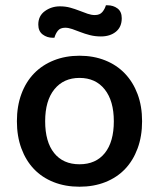

<svg xmlns="http://www.w3.org/2000/svg" viewBox="-20 -693 602 727"><path d="M281 14Q227 14 183 -3.5Q139 -21 108.5 -53Q78 -85 61 -131Q44 -177 44 -234Q44 -291 61 -337Q78 -383 109 -415Q140 -447 184 -464.5Q228 -482 281 -482Q334 -482 378 -464.5Q422 -447 453 -414.5Q484 -382 501 -336.5Q518 -291 518 -234Q518 -177 501 -131Q484 -85 453.5 -53Q423 -21 379 -3.5Q335 14 281 14ZM151 -234Q151 -156 185 -113.5Q219 -71 281 -71Q343 -71 377 -113.5Q411 -156 411 -234Q411 -311 376.5 -354.5Q342 -398 281 -398Q221 -398 186 -355Q151 -312 151 -234ZM339 -636Q358 -636 367.5 -647.5Q377 -659 381 -673H387Q409 -673 425 -661Q441 -649 441 -624Q441 -591 419 -573Q397 -555 362 -555Q340 -555 320.5 -560Q301 -565 284.5 -571.5Q268 -578 253.5 -583Q239 -588 227 -588Q208 -588 199 -576.5Q190 -565 186 -550H180Q158 -550 141.5 -562.5Q125 -575 125 -600Q125 -633 150 -651Q175 -669 207 -669Q228 -669 246 -664Q264 -659 280.5 -652.5Q297 -646 311.5 -641Q326 -636 339 -636Z"/></svg>

Font: Baloo 2 Latin Medium
Style: Regular
Weight: 500
Designer: Sarang Kulkarni and Ek Type
Foundry: Ek Type
Version: Version 1.001